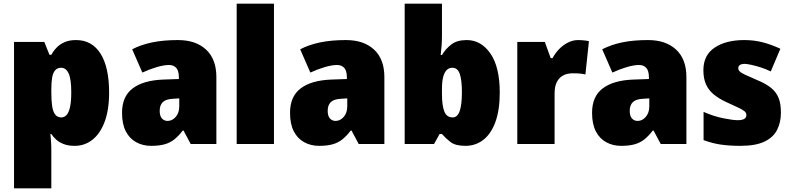

<svg xmlns="http://www.w3.org/2000/svg" viewBox="-20 -780 4289 1040"><path d="M392 -563Q478 -563 524.5 -489.5Q571 -416 571 -278Q571 -184 546.5 -119.5Q522 -55 480 -22.5Q438 10 385 10Q349 10 324 0Q299 -10 283.5 -24.5Q268 -39 258 -54H253Q255 -35 256.5 -13Q258 9 258 38V240H56V-553H220L248 -483H258Q270 -505 287.5 -523Q305 -541 330.5 -552Q356 -563 392 -563ZM311 -413Q291 -413 279 -399.5Q267 -386 262.5 -360Q258 -334 258 -294V-279Q258 -235 262.5 -205Q267 -175 279 -159.5Q291 -144 312 -144Q329 -144 341 -157.5Q353 -171 359.5 -201Q366 -231 366 -280Q366 -353 351.5 -383Q337 -413 311 -413Z M944 -563Q1041 -563 1096.5 -511Q1152 -459 1152 -363V0H1013L974 -73H970Q948 -44 925 -25.5Q902 -7 872 1.5Q842 10 798 10Q754 10 718 -9.5Q682 -29 661.5 -68.5Q641 -108 641 -169Q641 -258 699 -301.5Q757 -345 864 -349L949 -352V-360Q949 -397 934.5 -412.5Q920 -428 896 -428Q868 -428 829 -416.5Q790 -405 751 -387L696 -513Q744 -538 804.5 -550.5Q865 -563 944 -563ZM917 -245Q878 -243 861.5 -226.5Q845 -210 845 -180Q845 -152 857 -138.5Q869 -125 888 -125Q913 -125 932 -147Q951 -169 951 -204V-247Z M1464 0H1262V-760H1464Z M1854 -563Q1951 -563 2006.5 -511Q2062 -459 2062 -363V0H1923L1884 -73H1880Q1858 -44 1835 -25.5Q1812 -7 1782 1.5Q1752 10 1708 10Q1664 10 1628 -9.5Q1592 -29 1571.5 -68.5Q1551 -108 1551 -169Q1551 -258 1609 -301.5Q1667 -345 1774 -349L1859 -352V-360Q1859 -397 1844.5 -412.5Q1830 -428 1806 -428Q1778 -428 1739 -416.5Q1700 -405 1661 -387L1606 -513Q1654 -538 1714.5 -550.5Q1775 -563 1854 -563ZM1827 -245Q1788 -243 1771.5 -226.5Q1755 -210 1755 -180Q1755 -152 1767 -138.5Q1779 -125 1798 -125Q1823 -125 1842 -147Q1861 -169 1861 -204V-247Z M2374 -588Q2374 -559 2372 -532Q2370 -505 2367 -482H2374Q2394 -516 2425 -539.5Q2456 -563 2508 -563Q2586 -563 2636.5 -490Q2687 -417 2687 -278Q2687 -184 2663.5 -119.5Q2640 -55 2598 -22.5Q2556 10 2501 10Q2447 10 2420.5 -10.5Q2394 -31 2374 -54H2361L2331 0H2172V-760H2374ZM2430 -413Q2412 -413 2399.5 -400.5Q2387 -388 2380.5 -363Q2374 -338 2374 -298V-271Q2374 -207 2387 -175.5Q2400 -144 2432 -144Q2458 -144 2470 -178.5Q2482 -213 2482 -280Q2482 -346 2470.5 -379.5Q2459 -413 2430 -413Z M3111 -563Q3128 -563 3145.5 -561Q3163 -559 3170 -557L3151 -377Q3141 -379 3126.5 -381Q3112 -383 3079 -383Q3068 -383 3052 -379.5Q3036 -376 3020.5 -365Q3005 -354 2994.5 -332Q2984 -310 2984 -272V0H2782V-553H2931L2963 -465H2973Q2987 -492 3009 -514.5Q3031 -537 3057.5 -550Q3084 -563 3111 -563Z M3490 -563Q3587 -563 3642.5 -511Q3698 -459 3698 -363V0H3559L3520 -73H3516Q3494 -44 3471 -25.5Q3448 -7 3418 1.5Q3388 10 3344 10Q3300 10 3264 -9.5Q3228 -29 3207.5 -68.5Q3187 -108 3187 -169Q3187 -258 3245 -301.5Q3303 -345 3410 -349L3495 -352V-360Q3495 -397 3480.5 -412.5Q3466 -428 3442 -428Q3414 -428 3375 -416.5Q3336 -405 3297 -387L3242 -513Q3290 -538 3350.5 -550.5Q3411 -563 3490 -563ZM3463 -245Q3424 -243 3407.5 -226.5Q3391 -210 3391 -180Q3391 -152 3403 -138.5Q3415 -125 3434 -125Q3459 -125 3478 -147Q3497 -169 3497 -204V-247Z M4210 -170Q4210 -118 4189.5 -77Q4169 -36 4121 -13Q4073 10 3990 10Q3933 10 3886.5 3.5Q3840 -3 3791 -21V-174Q3845 -150 3897.5 -139.5Q3950 -129 3975 -129Q4000 -129 4011.5 -136Q4023 -143 4023 -157Q4023 -169 4012 -178Q4001 -187 3977 -198Q3953 -209 3912 -228Q3872 -247 3845 -269.5Q3818 -292 3804 -323.5Q3790 -355 3790 -400Q3790 -481 3851 -522Q3912 -563 4011 -563Q4064 -563 4110.5 -551Q4157 -539 4207 -516L4155 -393Q4129 -406 4100.5 -415Q4072 -424 4048.5 -429Q4025 -434 4013 -434Q3997 -434 3988 -428Q3979 -422 3979 -411Q3979 -401 3987 -393Q3995 -385 4017.5 -374.5Q4040 -364 4082 -346Q4128 -327 4156 -304.5Q4184 -282 4197 -250.5Q4210 -219 4210 -170Z"/></svg>

Font: Noto Sans Display Black
Style: Regular
Weight: 900
Designer: Monotype Design Team
Foundry: Monotype Imaging Inc.
Version: Version 2.003